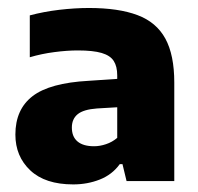

<svg xmlns="http://www.w3.org/2000/svg" viewBox="-20 -770 508 493"><path d="M168 -296.5Q96 -296.5 57.8 -332.5Q19.5 -368.5 19.5 -424.5Q19.5 -489 63.5 -523Q107.5 -557 207.5 -562.5L304 -569L322 -497L229 -491.5Q194.5 -489 179.5 -476.8Q164.5 -464.5 164.5 -442.5Q164.5 -419 179 -406.8Q193.5 -394.5 221.5 -394.5Q236.5 -394.5 252.2 -399.8Q268 -405 281 -416V-576.5Q281 -599.5 272 -613.5Q263 -627.5 241 -634Q219 -640.5 180 -640.5Q152 -640.5 119.5 -636.2Q87 -632 56.5 -623V-730.5Q92 -740 132.2 -744.8Q172.5 -749.5 208.5 -749.5Q284.5 -749.5 333 -731.2Q381.5 -713 404.5 -671Q427.5 -629 427.5 -558V-305H305L294.5 -348.5H287.5Q268 -321.5 236.2 -309Q204.5 -296.5 168 -296.5Z"/></svg>

Font: Encode Sans SC Condensed Thin
Style: Bold
Weight: 700
Version: Version 3.002